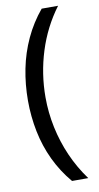

<svg xmlns="http://www.w3.org/2000/svg" viewBox="-97 -757 493 957"><g transform="rotate(-10 150.0 -278.0)"><path d="M40 -274Q40 -356 55.5 -434Q71 -512 104 -583Q137 -654 187 -714H270Q200 -620 164.5 -507Q129 -394 129 -275Q129 -198 145 -122Q161 -46 192 24.5Q223 95 269 158H187Q137 99 104 29.5Q71 -40 55.5 -117Q40 -194 40 -274Z"/></g></svg>

Font: Noto Sans Canadian Aboriginal
Style: Regular
Weight: 400
Designer: Monotype Design Team, Typotheque's Kevin King
Foundry: Monotype Imaging Inc.
Version: Version 2.002